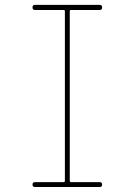

<svg xmlns="http://www.w3.org/2000/svg" viewBox="-20 -750 540 770"><path d="M235.4 -19.5Q240.2 -19.5 240.2 -25.4V-705.1Q240.2 -710 235.4 -710H120.1Q110.4 -710 110.4 -720.2Q110.4 -730.5 120.1 -730.5H379.9Q389.6 -730.5 389.6 -720.2Q389.6 -710 379.9 -710H264.6Q259.8 -710 259.8 -705.1V-25.4Q259.8 -20.5 264.6 -19.5H379.9Q389.6 -19.5 389.6 -9.8Q389.6 0 379.9 0H120.1Q110.4 0 110.4 -9.8Q110.4 -19.5 120.1 -19.5Z"/></svg>

Font: Rounded Mgen+ 1m thin
Style: Regular
Weight: 100
Designer: [Source Han Sans]
Ryoko NISHIZUKA  (kana & ideographs); Paul D. Hunt (Latin, Greek & Cyrillic); Wenlong ZHANG  (bopomofo
Version: Version 1.059.20150602